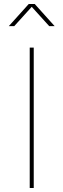

<svg xmlns="http://www.w3.org/2000/svg" viewBox="-20 -936 316 956"><path d="M123 -916 24 -806H51L138 -902L225 -806H252L153 -916ZM128 -699V0H148V-699Z"/></svg>

Font: Montserrat Thin
Style: Regular
Weight: 250
Designer: Julieta Ulanovsky
Foundry: Julieta Ulanovsky
Version: Version 4.000